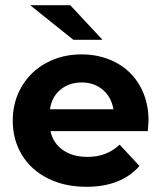

<svg xmlns="http://www.w3.org/2000/svg" viewBox="-20 -711 620 738"><path d="M548 -207H174Q184 -161 221.5 -134.5Q259 -108 316 -108Q354 -108 384 -119.5Q414 -131 440 -155L516 -73Q446 7 312 7Q228 7 163.5 -25.5Q99 -58 64 -116Q29 -174 29 -247Q29 -320 63.5 -378.5Q98 -437 158.5 -469.5Q219 -502 293 -502Q366 -502 425 -471Q484 -440 517.5 -381.5Q551 -323 551 -246Q551 -243 548 -207ZM172 -291H416Q408 -338 375 -366Q342 -394 294 -394Q246 -394 212.5 -366.5Q179 -339 172 -291ZM96 -691H250L374 -558H262Z"/></svg>

Font: Montserrat Ace
Style: Bold
Weight: 700
Designer: Julieta Ulanovsky
Foundry: Julieta Ulanovsky
Version: Version 1